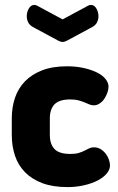

<svg xmlns="http://www.w3.org/2000/svg" viewBox="-20 -752 482 782"><path d="M255 10Q195 10 152.5 -6Q110 -22 82 -50.5Q54 -79 41 -118Q28 -157 28 -202V-270Q28 -315 41 -353.5Q54 -392 81.5 -420.5Q109 -449 151.5 -465.5Q194 -482 253 -482Q290 -482 321 -475Q352 -468 374.5 -457Q397 -446 409.5 -430.5Q422 -415 422 -399Q422 -388 417.5 -375Q413 -362 405.5 -350.5Q398 -339 386.5 -331Q375 -323 362 -323Q353 -323 344.5 -326.5Q336 -330 325.5 -334.5Q315 -339 300.5 -343Q286 -347 266 -347Q221 -347 202 -327Q183 -307 183 -270V-202Q183 -165 202 -145Q221 -125 267 -125Q287 -125 300.5 -129Q314 -133 324.5 -138.5Q335 -144 343.5 -148Q352 -152 362 -152Q378 -152 390 -144.5Q402 -137 410.5 -126Q419 -115 423.5 -102Q428 -89 428 -78Q428 -61 414.5 -45Q401 -29 378 -17Q355 -5 323 2.5Q291 10 255 10ZM235 -673 339 -729Q345 -732 350 -732Q364 -732 372.5 -717.5Q381 -703 381 -686Q381 -673 375.5 -661.5Q370 -650 356 -642L252 -586Q242 -581 235 -581Q228 -581 218 -586L114 -642Q100 -650 94.5 -661.5Q89 -673 89 -686Q89 -703 97.5 -717.5Q106 -732 120 -732Q125 -732 131 -729Z"/></svg>

Font: AkaAcidDosis
Style: ExtraBold
Weight: 800
Designer: Edgar Tolentino, Pablo Impallari, Igino Marini, Aka-Acid
Foundry: Edgar Tolentino, Pablo Impallari, Igino Marini, Aka-Acid
Version: Version 1.007